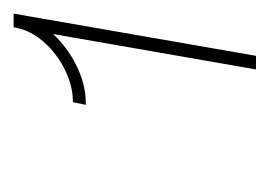

<svg xmlns="http://www.w3.org/2000/svg" viewBox="-77 -663 396 282"><g transform="rotate(-90 121.0 -522.0)"><path d="M212 -642 160 -344H180L242 -700H222L221 -695C212 -651 158 -613 114 -613H112L108 -594H111C147 -594 186 -614 212 -642Z"/></g></svg>

Font: Fixel Display Thin
Style: Italic
Weight: 100
Italic angle: -10°
Designer: AlfaBravo + MacPaw
Foundry: Kyrylo Tkachov, Marchela Mozhyna, Serhii Makarenko, Maria Weinstein, Zakhar Kryvoshyya
Version: Version 1.210;Glyphs 3.2 (3217)